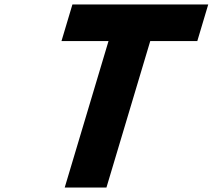

<svg xmlns="http://www.w3.org/2000/svg" viewBox="-20 -845 958 865"><path d="M257 -660H468.9L271.5 0H459.5L656.9 -660H868.9L918.2 -825H306.3Z"/></svg>

Font: Hussar
Style: BdSuprExtOblThree
Weight: 700
Foundry: Cannot Into Space Fonts
Version: Version 2.00